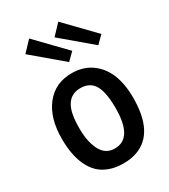

<svg xmlns="http://www.w3.org/2000/svg" viewBox="-194 -881 867 983"><g transform="rotate(-30 239.5 -389.0)"><path d="M256.3 -726.6 313 -786.6 472.7 -621.6 430.2 -579.6ZM84 -726.6 140.6 -786.6 300.3 -621.6 257.8 -579.6ZM136.2 -316.9Q133.3 -291 133.3 -261.2Q133.3 -231.4 136.2 -207.5Q139.2 -183.6 146.7 -159.7Q154.3 -135.7 166 -118.2Q192.4 -79.1 240.2 -79.1Q346.2 -79.1 346.2 -257.3Q346.2 -361.8 314.9 -402.3Q289.6 -435.5 240.2 -435.5Q149.9 -435.5 136.2 -316.9ZM28.8 -257.8Q28.8 -379.9 85.2 -451.9Q141.6 -523.9 240.2 -523.9Q305.7 -523.9 353.5 -490.7Q450.7 -422.9 450.7 -257.3Q450.7 -50.8 321.8 -3.9Q286.1 9.3 240.5 9.3Q194.8 9.3 158.7 -3.9Q122.6 -17.1 98.6 -40.5Q74.7 -64 58.6 -98.1Q28.8 -161.6 28.8 -257.8Z"/></g></svg>

Font: News Cycle
Style: Bold
Weight: 700
Version: Version 0.5.1